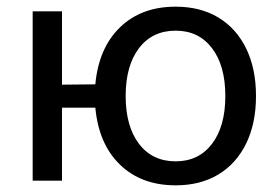

<svg xmlns="http://www.w3.org/2000/svg" viewBox="-20 -542 829 576"><path d="M507 14Q404 14 340 -48Q276 -110 266 -219H166V0H78V-508H166V-288L266 -289Q276 -398 340 -460Q404 -522 507 -522Q581 -522 635 -489.5Q689 -457 718.5 -396.5Q748 -336 748 -254Q748 -172 718.5 -111.5Q689 -51 635 -18.5Q581 14 507 14ZM507 -450Q437 -450 397 -397.5Q357 -345 357 -254Q357 -163 397 -110.5Q437 -58 507 -58Q576 -58 616 -110.5Q656 -163 656 -254Q656 -345 616 -397.5Q576 -450 507 -450Z"/></svg>

Font: CST
Style: Regular
Weight: 400
Version: Version 1.00